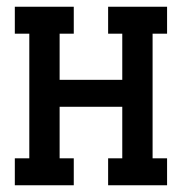

<svg xmlns="http://www.w3.org/2000/svg" viewBox="-20 -550 540 570"><path d="M24 0V-80H67V-450H24V-530H199V-450H157V-313H343V-450H301V-530H476V-450H433V-80H476V0H301V-80H343V-233H157V-80H199V0Z"/></svg>

Font: Iosevka Slab Medium
Style: Regular
Weight: 500
Monospace: yes
Designer: Belleve Invis
Foundry: Belleve Invis
Version: Version 11.1.1; ttfautohint (v1.8.3)